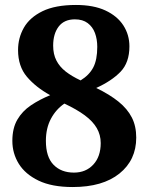

<svg xmlns="http://www.w3.org/2000/svg" viewBox="-20 -744 599 774"><path d="M273 10Q189.3 10 135.6 -15.8Q81.9 -41.6 55.8 -83.7Q29.8 -125.8 29.8 -176.1Q29.8 -227 49.8 -261.5Q69.8 -295.9 104.5 -319.3Q139.3 -342.7 182.3 -360.3Q124.2 -392.3 88.5 -434.5Q52.8 -476.8 52.8 -542.1Q52.8 -591 76.2 -632.3Q99.7 -673.6 151.2 -698.8Q202.8 -724 286.2 -724Q357.3 -724 405.1 -701.7Q452.8 -679.4 477.3 -641.6Q501.7 -603.7 501.7 -557.2Q501.7 -491.8 465.9 -454.7Q430 -417.6 367.9 -389.4Q422.5 -362.9 458.1 -334Q493.6 -305.2 511.4 -270.4Q529.2 -235.6 529.2 -189.3Q529.2 -98.9 461.6 -44.5Q394 10 273 10ZM278 -48.2Q326.2 -48.2 356.1 -80.5Q386 -112.7 386 -167.3Q386 -200.1 370.2 -227.5Q354.4 -254.9 321.9 -279Q289.5 -303 239.6 -326.4Q205.4 -303.1 185.2 -265Q165 -226.9 165 -176.2Q165 -111.3 195.9 -79.7Q226.7 -48.2 278 -48.2ZM305 -419.9Q340.1 -441.5 356.1 -472.4Q372.1 -503.2 372.1 -555.2Q372.1 -585.6 362.9 -610.7Q353.6 -635.8 333.5 -650.9Q313.5 -666 281.9 -666Q238.7 -666 216.5 -636.9Q194.3 -607.8 194.3 -559.9Q194.3 -525.6 207.3 -500.2Q220.3 -474.8 245 -455.5Q269.8 -436.3 305 -419.9Z"/></svg>

Font: Noto Serif Malayalam
Style: Regular
Weight: 400
Designer: Indian type Foundry, Jelle Bosma, Monotype Design Team
Foundry: Monotype Imaging Inc.
Version: Version 2.103